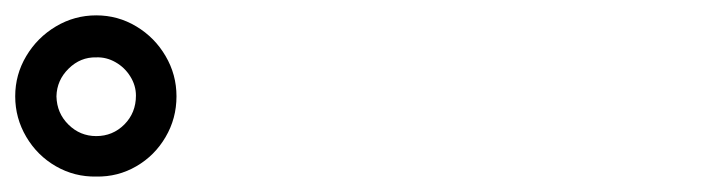

<svg xmlns="http://www.w3.org/2000/svg" viewBox="-54 -769 938 250"><path d="M-34.2 -643.6Q-34.2 -671.9 -19.8 -696Q-5.4 -720.2 18.8 -734.6Q43 -749 71.3 -749Q99.6 -749 123.5 -734.6Q147.5 -720.2 161.6 -696Q175.8 -671.9 175.8 -643.6Q175.8 -614.7 161.6 -590.6Q147.5 -566.4 123.5 -552.5Q99.6 -538.6 71.3 -539.1Q43 -538.6 18.8 -552.5Q-5.4 -566.4 -19.8 -590.8Q-34.2 -615.2 -34.2 -643.6ZM123 -644.5Q123 -657.7 115.7 -669.4Q108.4 -681.2 96.4 -688Q84.5 -694.8 71.3 -694.3Q50.8 -694.8 35.4 -679.7Q20 -664.6 19.5 -643.6Q20 -621.6 35.2 -606.7Q50.3 -591.8 71.3 -591.8Q92.8 -591.8 107.9 -606.9Q123 -622.1 123 -644.5Z"/></svg>

Font: Pretendard GOV
Style: Regular
Weight: 400
Designer: Base glyphs from Inter by Rasmus Andersson; Hangeul glyphs from Noto Sans CJK(Source Han Sans) by Jang Soo-young and Kan
Foundry: Kil Hyung-jin
Version: Version 1.309